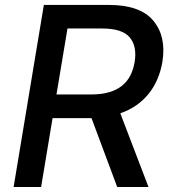

<svg xmlns="http://www.w3.org/2000/svg" viewBox="-20 -747 687 767"><path d="M34.4 0 155.2 -727.3H414.4Q540.8 -727.3 593 -663.7Q645.2 -600.5 628.6 -499.3Q622.5 -463.1 608.8 -431.1Q595.2 -399.1 574.2 -372.9Q553.3 -346.6 524.9 -326.7Q496.4 -306.8 460.6 -294.4L573.2 0H448.2L345.5 -275.2H190L144.2 0ZM205.6 -369.7H345.2Q385.7 -369.7 415.8 -378.6Q446 -387.4 467 -404.1Q487.9 -420.8 500.4 -445Q512.8 -469.1 517.8 -499.3Q528.1 -562.1 498.2 -597.7Q468.4 -633.2 387.4 -633.2H249.6Z"/></svg>

Font: Inter P Medium
Style: Italic
Weight: 500
Italic angle: 9.39999°
Designer: Rasmus Andersson
Foundry: rsms
Version: Version 3.018;git-588b23468